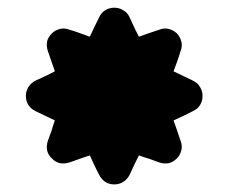

<svg xmlns="http://www.w3.org/2000/svg" viewBox="-20 -572 601 504"><path d="M280.3 -551.8Q293 -551.8 303.7 -544.9Q314.5 -539.1 320.3 -526.4Q326.2 -513.7 332 -501Q337.9 -488.3 344.7 -475.6Q362.3 -482.4 398.4 -494.1Q410.2 -499 422.9 -496.1Q434.6 -493.2 444.3 -484.4Q453.1 -474.6 456.1 -462.9Q459 -450.2 454.1 -438.5Q450.2 -424.8 445.3 -411.1Q440.4 -397.5 435.5 -384.8Q453.1 -376 486.3 -360.4Q499 -354.5 504.9 -343.8Q511.7 -333 511.7 -320.3Q511.7 -306.6 504.9 -295.9Q499 -286.1 486.3 -280.3Q473.6 -273.4 460.9 -267.6Q448.2 -261.7 435.5 -255.9Q442.4 -237.3 454.1 -202.1Q459 -189.5 456.1 -177.7Q453.1 -165 444.3 -156.2Q434.6 -146.5 422.9 -143.6Q410.2 -141.6 398.4 -145.5Q384.8 -150.4 371.1 -155.3Q357.4 -159.2 344.7 -164.1Q335.9 -147.5 320.3 -113.3Q314.5 -101.6 303.7 -94.7Q293 -87.9 280.3 -87.9Q266.6 -87.9 255.9 -94.7Q246.1 -101.6 240.2 -113.3Q233.4 -126 227.5 -138.7Q221.7 -151.4 215.8 -164.1Q197.3 -158.2 162.1 -145.5Q149.4 -141.6 137.7 -143.6Q125 -146.5 116.2 -156.2Q106.4 -165 103.5 -177.7Q101.6 -189.5 105.5 -202.1Q110.4 -215.8 115.2 -228.5Q119.1 -242.2 124 -255.9Q107.4 -263.7 73.2 -280.3Q61.5 -286.1 54.7 -295.9Q47.9 -306.6 47.9 -320.3Q47.9 -333 54.7 -343.8Q61.5 -354.5 73.2 -360.4Q85.9 -366.2 98.6 -372.1Q111.3 -377.9 124 -384.8Q118.2 -402.3 105.5 -438.5Q101.6 -450.2 103.5 -462.9Q106.4 -474.6 116.2 -484.4Q125 -493.2 137.7 -496.1Q149.4 -499 162.1 -494.1Q175.8 -490.2 188.5 -485.4Q202.1 -480.5 215.8 -475.6Q223.6 -493.2 240.2 -526.4Q246.1 -539.1 255.9 -544.9Q266.6 -551.8 280.3 -551.8Z"/></svg>

Font: Passbolt
Style: Regular
Weight: 400
Version: Version 1.0